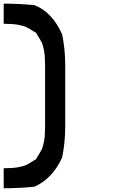

<svg xmlns="http://www.w3.org/2000/svg" viewBox="-20 -853 707 1040"><path d="M166.7 -680Q135.8 -700 121.7 -706.7Q107.5 -713.3 77.9 -718.8Q48.3 -724.2 0 -724.2V-833.3Q85 -833.3 166.7 -825Q262.5 -788.3 316.7 -666.7Q333.3 -585 333.3 -500V-166.7Q333.3 -81.7 316.7 0Q265 114.2 166.7 158.3Q85 166.7 0 166.7V58.3Q48.3 58.3 77.9 52.9Q107.5 47.5 121.7 40.8Q135.8 34.2 166.7 14.2V15Q176.7 10 180 0Q200 -30.8 206.7 -45Q213.3 -59.2 218.8 -88.8Q224.2 -118.3 224.2 -166.7V-500Q224.2 -548.3 218.8 -577.9Q213.3 -607.5 206.7 -621.7Q200 -635.8 180 -666.7Q176.7 -675.8 166.7 -680.8Z"/></svg>

Font: 0xA000-Mono
Style: Mono-Bold
Weight: 700
Version: Version 0.1